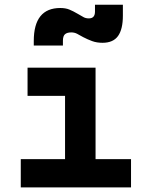

<svg xmlns="http://www.w3.org/2000/svg" viewBox="-20 -810 626 830"><path d="M261.2 0V-517.6H393.1V0ZM69.8 0V-122.1H271V0ZM383.3 0V-122.1H546.4V0ZM99.1 -395.5V-517.6H393.1V-395.5ZM126 -613.3V-632.8Q126 -775.4 240.7 -775.4Q263.2 -775.4 279.5 -768.8Q295.9 -762.2 317.4 -749.5Q332 -741.2 341.3 -735.8Q350.6 -730.5 364.3 -730.5Q390.6 -730.5 390.6 -759.8V-789.6H511.2V-742.2Q511.2 -683.6 490.2 -654.3Q469.2 -625 423.3 -625Q398.4 -625 378.4 -632.3Q358.4 -639.6 339.8 -649.4Q324.2 -658.2 313 -664.1Q301.8 -669.9 288.1 -669.9Q270 -669.9 261 -662.1Q252 -654.3 252 -633.8V-613.3Z"/></svg>

Font: Cascadia Mono
Style: Regular
Weight: 400
Monospace: yes
Designer: Aaron Bell
Foundry: Saja Typeworks
Version: Version 2102.003